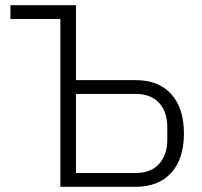

<svg xmlns="http://www.w3.org/2000/svg" viewBox="-20 -718 775 738"><path d="M212 0V-645H20V-698H272V-410H501Q590 -410 638.5 -356Q687 -302 687 -205Q687 -108 638.5 -54Q590 0 501 0ZM272 -53H501Q560 -53 591.5 -88Q623 -123 623 -181V-229Q623 -288 591.5 -322.5Q560 -357 501 -357H272Z"/></svg>

Font: IBM Plex Sans Light
Style: Regular
Weight: 300
Designer: Mike Abbink, Paul van der Laan, Pieter van Rosmalen
Foundry: Bold Monday
Version: Version 3.0